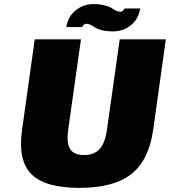

<svg xmlns="http://www.w3.org/2000/svg" viewBox="-20 -891 824 931"><path d="M86.9 -261.2 148.4 -700.2H372.6L310.5 -261.2Q301.8 -197.3 320.1 -168.2Q338.4 -139.2 387.7 -139.2Q436.5 -139.2 463.1 -168.5Q489.7 -197.8 498.5 -261.2L560.5 -700.2H784.2L722.7 -261.2Q701.7 -113.8 616.7 -46.9Q531.7 20 365.2 20Q197.8 20 131.8 -46.9Q65.9 -113.8 86.9 -261.2ZM301.8 -759.8Q309.1 -810.5 346.7 -840.8Q384.3 -871.1 432.6 -871.1Q463.9 -871.1 486.8 -865.2Q509.8 -859.4 519.8 -852.5Q529.8 -845.7 541.5 -839.8Q553.2 -834 565.4 -834Q570.3 -834 576.4 -839.4Q582.5 -844.7 583.5 -850.1H659.7Q652.3 -799.3 615 -769Q577.6 -738.8 528.8 -738.8Q497.1 -738.8 474.4 -744.6Q451.7 -750.5 441.9 -757.3Q432.1 -764.2 420.4 -770Q408.7 -775.9 397 -775.9Q391.1 -775.9 385.5 -770.5Q379.9 -765.1 378.9 -759.8Z"/></svg>

Font: Fivo Sans Black
Style: Regular
Weight: 900
Designer: Alexander Slobzheninov
Foundry: Alexander Slobzheninov
Version: 1.0